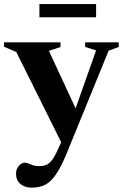

<svg xmlns="http://www.w3.org/2000/svg" viewBox="-26 -646 595 928"><path d="M350 -99.5 281 64 52.5 -395 -6.5 -420V-441.5H266.5V-419L210.5 -400ZM126.5 261Q94 261 72.8 243.2Q51.5 225.5 51.5 194.5Q51.5 177.5 58.2 165.5Q65 153.5 75 146.8Q85 140 94 140Q102.5 140 111.8 144.2Q121 148.5 133.8 152.8Q146.5 157 164 157Q181.5 157 195.5 151.8Q209.5 146.5 222 131.8Q234.5 117 248 89L303 -31L330 -96L438.5 -402.5L385.5 -419V-441.5H548V-419L499 -401L297.5 92.5Q269.5 161 244.2 197.5Q219 234 191.2 247.5Q163.5 261 126.5 261ZM164.5 -562.5V-626.5H438.5V-562.5Z"/></svg>

Font: Newsreader 24pt
Style: Bold
Weight: 700
Designer: Hugues Gentile
Foundry: Production Type
Version: Version 1.003